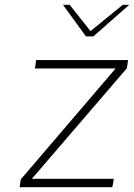

<svg xmlns="http://www.w3.org/2000/svg" viewBox="-20 -783 560 802"><path d="M67 -34 463 -497H126L131 -532H515L510 -498L113 -36H455Q455 -30 452.5 -18Q450 -6 449 -1H62ZM243 -763H271L358 -653L493 -763H520L370 -631H339Z"/></svg>

Font: Exo ExtraLight
Style: Italic
Weight: 275
Italic angle: -9°
Designer: Natanael Gama
Foundry: Natanael Gama
Version: Version 1.500; ttfautohint (v1.6)